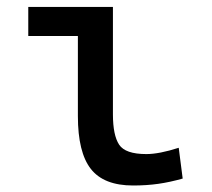

<svg xmlns="http://www.w3.org/2000/svg" viewBox="-20 -538 626 567"><path d="M373 9.8Q286.6 9.8 248.3 -39.1Q210 -87.9 210 -195.3V-517.6H313.5V-200.2Q313.5 -138.7 331.8 -110.8Q350.1 -83 412.1 -83Q450.2 -83 507.8 -101.6L519.5 -10.7Q481.9 0 447.3 4.9Q412.6 9.8 373 9.8ZM63.5 -431.6V-517.6H218.8V-431.6Z"/></svg>

Font: Cascadia Code
Style: Regular
Weight: 400
Designer: Aaron Bell
Foundry: Saja Typeworks
Version: Version 2404.023